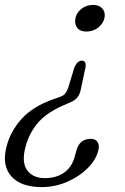

<svg xmlns="http://www.w3.org/2000/svg" viewBox="-38 -616 511 782"><path d="M291 -251.5Q285 -215.5 252.5 -201L213.5 -184Q146 -153 112.8 -111.5Q79.5 -70 66 -18Q49 45.5 72.8 77.5Q96.5 109.5 144 109.5Q191 109.5 222.8 87.2Q254.5 65 266 23L273.5 -4Q286.5 -50.5 332 -50.5Q351.5 -50.5 359.8 -36.8Q368 -23 362 -1.5Q352 36.5 317.8 70.2Q283.5 104 234.5 125Q185.5 146 131.5 146Q46 146 7.2 101Q-31.5 56 -11 -20.5Q5 -82 50 -131.8Q95 -181.5 175.5 -210.5L206.5 -221.5Q220 -226 227.2 -234.8Q234.5 -243.5 239.5 -257.5L265.5 -343Q278 -369 295 -369Q314 -369 310.5 -343ZM341.5 -596Q366 -596 378.8 -581.2Q391.5 -566.5 388 -545.5Q384 -521.5 363 -504.5Q342 -487.5 313.5 -487.5Q288.5 -487.5 276.8 -502.5Q265 -517.5 269 -540Q272.5 -563 293 -579.5Q313.5 -596 341.5 -596Z"/></svg>

Font: Fraunces 9pt S050 Light
Style: Italic
Weight: 300
Italic angle: -16°
Version: Version 1.000; ttfautohint (v1.8.3)